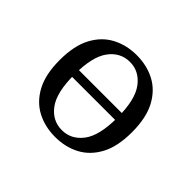

<svg xmlns="http://www.w3.org/2000/svg" viewBox="-108 -571 727 727"><g transform="rotate(45 255.0 -208.0)"><path d="M80.6 -195.2V-231.5H389.5V-195.2ZM255.6 11.3Q200.8 11.3 157.3 -11.7Q113.7 -34.7 87.9 -82.7Q62.1 -130.6 62.1 -207.3Q62.1 -283.9 87.9 -332.3Q113.7 -380.6 157.7 -403.6Q201.6 -426.6 255.6 -426.6Q310.5 -426.6 354 -403.6Q397.6 -380.6 423.4 -332.3Q449.2 -283.9 449.2 -207.3Q449.2 -130.6 423.4 -82.7Q397.6 -34.7 354 -11.7Q310.5 11.3 255.6 11.3ZM255.6 -25Q305.6 -25 338.3 -68.1Q371 -111.3 371 -207.3Q371 -303.2 338.3 -346.8Q305.6 -390.3 255.6 -390.3Q204.8 -390.3 172.6 -346.8Q140.3 -303.2 140.3 -207.3Q140.3 -111.3 172.6 -68.1Q204.8 -25 255.6 -25Z"/></g></svg>

Font: Playfair 9pt Light
Style: Regular
Weight: 300
Designer: Claus Eggers Sørensen
Foundry: Claus Eggers Sørensen
Version: Version 2.001;gftools[0.9.30]